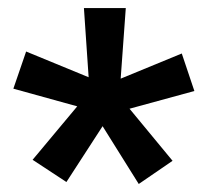

<svg xmlns="http://www.w3.org/2000/svg" viewBox="-20 -731 505 477"><path d="M61 -334 171.9 -466.8 13.2 -510.7 44.9 -603 200.2 -539.1 188.5 -710.9H292.5L279.8 -535.6L431.6 -598.1L462.9 -504.9L301.8 -460.9L408.7 -331.5L324.7 -273.9L234.9 -417.5L145 -278.8Z"/></svg>

Font: Mardoto Black
Style: Regular
Weight: 900
Designer: Christian Robertson, Vahan Hovhannisyan
Foundry: Google
Version: Version 1.000